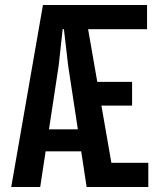

<svg xmlns="http://www.w3.org/2000/svg" viewBox="-20 -749 643 769"><path d="M289 -632V-729H569V-632ZM327 0V-97H574V0ZM360 -326V-421H509V-326ZM25 0 152 -729H316L443 0H327L253 -486L236 -632H231L215 -486L141 0ZM148 -143 159 -231H309L320 -143Z"/></svg>

Font: Hubot Sans Condensed SemiBold
Style: Regular
Weight: 600
Width: 3
Designer: Deni Anggara
Foundry: GitHub, Inc., Subsidiary of Microsoft Corporation
Version: Version 2.000